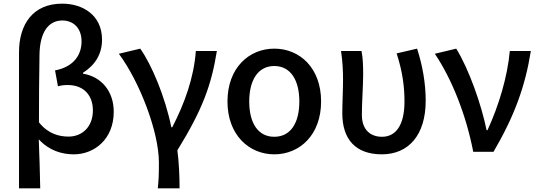

<svg xmlns="http://www.w3.org/2000/svg" viewBox="-20 -830 2944 1050"><path d="M84 200H200C198 110 196 24 192 -68C249 -6 319 14 384 14C494 14 602 -67 602 -219C602 -331 534 -411 434 -427V-432C500 -474 538 -534 538 -613C538 -748 432 -810 320 -810C159 -810 84 -696 84 -544ZM355 -83C302 -83 242 -99 193 -161C193 -287 194 -408 196 -532C198 -651 243 -718 321 -718C377 -718 426 -681 426 -603C426 -534 387 -465 281 -445L297 -358C313 -363 331 -365 350 -365C442 -365 488 -305 488 -226C488 -134 427 -83 355 -83Z M843 200H962C962 137 959 59 950 -8C1087 -230 1136 -364 1166 -551H1051C1040 -403 989 -264 922 -134H917C883 -301 810 -475 747 -564L630 -536C743 -384 849 -110 849 59C849 124 848 151 843 200Z M1480 14C1619 14 1736 -92 1736 -275C1736 -459 1619 -564 1480 -564C1342 -564 1224 -459 1224 -275C1224 -92 1342 14 1480 14ZM1480 -82C1391 -82 1343 -157 1343 -275C1343 -392 1391 -469 1480 -469C1569 -469 1617 -392 1617 -275C1617 -157 1569 -82 1480 -82Z M2068 14C2215 14 2308 -92 2308 -279C2308 -375 2291 -470 2261 -564L2149 -538C2182 -437 2192 -354 2192 -275C2192 -141 2142 -82 2069 -82C2010 -82 1959 -116 1959 -202C1959 -271 1966 -363 1966 -419C1966 -469 1965 -512 1957 -551H1845C1854 -492 1856 -437 1856 -394C1856 -332 1852 -271 1852 -210C1852 -67 1926 14 2068 14Z M2568 0H2679C2794 -197 2852 -357 2883 -551H2768C2755 -409 2708 -253 2646 -118H2641C2613 -257 2545 -451 2475 -564L2358 -536C2451 -398 2529 -202 2568 0Z"/></svg>

Font: Noto Sans CJK TC Medium
Style: Regular
Weight: 500
Designer: Ryoko NISHIZUKA 西塚涼子 (kana, bopomofo & ideographs); Paul D. Hunt (Latin, Greek & Cyrillic); Sandoll Communications 산돌커뮤니
Foundry: Adobe
Version: Version 2.004;hotconv 1.0.118;makeotfexe 2.5.65603